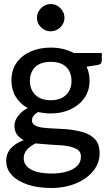

<svg xmlns="http://www.w3.org/2000/svg" viewBox="-20 -754 547 956"><path d="M233 -517Q266 -517 294.5 -510Q323 -503 347 -490H487V-453Q487 -444 482 -438Q477 -432 464 -430L411 -422Q426 -390 426 -353Q426 -303 400.5 -266.5Q375 -230 331 -209.5Q287 -189 233 -189Q216 -189 200 -191Q184 -193 169 -196Q154 -187 146.5 -176.5Q139 -166 139 -156Q139 -138 154.5 -129.5Q170 -121 195.5 -118Q221 -115 250.5 -114Q280 -113 307 -111Q353 -107 391 -96.5Q429 -86 452.5 -61.5Q476 -37 476 10Q476 58 444.5 97Q413 136 358.5 159Q304 182 235 182Q168 182 117.5 165Q67 148 39 118Q11 88 11 48Q11 10 34.5 -16Q58 -42 98 -56Q77 -67 64.5 -84Q52 -101 52 -129Q52 -152 70 -176.5Q88 -201 118 -216Q80 -237 58.5 -272Q37 -307 37 -353Q37 -405 62.5 -441.5Q88 -478 132.5 -497.5Q177 -517 233 -517ZM383 26Q383 -1 360.5 -12.5Q338 -24 307 -28Q296 -30 277 -31Q258 -32 235 -33.5Q212 -35 191 -37Q170 -39 157 -40Q131 -27 114.5 -9Q98 9 98 35Q98 58 115 75.5Q132 93 163.5 101.5Q195 110 236 110Q279 110 312 100.5Q345 91 364 72.5Q383 54 383 26ZM233 -255Q282 -255 309 -281.5Q336 -308 336 -351Q336 -394 310 -420Q284 -446 233 -446Q181 -446 155 -420Q129 -394 129 -351Q129 -308 156 -281.5Q183 -255 233 -255ZM232 -598Q205 -598 184.5 -618Q164 -638 164 -665Q164 -693 184.5 -713.5Q205 -734 232 -734Q260 -734 280.5 -713.5Q301 -693 301 -665Q301 -638 280.5 -618Q260 -598 232 -598Z"/></svg>

Font: Aleo Medium
Style: Regular
Weight: 500
Designer: Alessio Laiso
Foundry: Alessio Laiso
Version: Version 2.001;gftools[0.9.29]